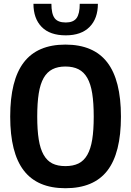

<svg xmlns="http://www.w3.org/2000/svg" viewBox="-20 -986 693 1016"><path d="M328 -799Q244 -799 200.5 -843.5Q157 -888 157 -966H252Q252 -913 269 -890Q286 -867 328 -867Q368 -867 385 -890Q402 -913 402 -966H498Q498 -888 454 -843.5Q410 -799 328 -799ZM326 10Q178 10 106 -83.5Q34 -177 34 -369Q34 -562 106 -656Q178 -750 326 -750Q475 -750 547.5 -656Q620 -562 620 -369Q620 -176 548 -83Q476 10 326 10ZM326 -107Q367 -107 395.5 -121Q424 -135 442 -166.5Q460 -198 468 -247.5Q476 -297 476 -369Q476 -441 468 -491.5Q460 -542 442 -573.5Q424 -605 395.5 -619.5Q367 -634 326 -634Q286 -634 257.5 -619.5Q229 -605 211 -573.5Q193 -542 185 -491.5Q177 -441 177 -369Q177 -298 185 -248Q193 -198 211 -166.5Q229 -135 257 -121Q285 -107 326 -107Z"/></svg>

Font: Encode Sans Compressed
Style: Bold
Weight: 700
Designer: Pablo Impallari, Andres Torresi
Foundry: Pablo Impallari, Andres Torresi
Version: Version 1.000; ttfautohint (v1.00) -l 8 -r 50 -G 200 -x 14 -